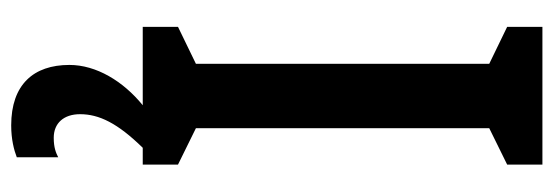

<svg xmlns="http://www.w3.org/2000/svg" viewBox="-343 -411 989 343"><g transform="rotate(90 151.5 -239.5)"><path d="M184 112C184 78 200 45 244 0H274V-63L209 -95V-619L274 -651V-714H28V-651L94 -619V-95L28 -63V0H168C125 35 96 83 96 131C96 195 131 235 204 235C229 235 248 230 261 225V151C253 155 244 159 226 159C200 159 184 141 184 112Z"/></g></svg>

Font: Noto Sans Gujarati ExtraCondensed SemiBold
Style: Regular
Weight: 600
Width: 2
Designer: Jelle Bosma - Monotype Design Team, Universal Thirst
Foundry: Monotype Imaging Inc.
Version: Version 2.106